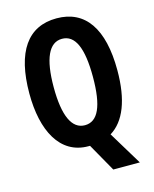

<svg xmlns="http://www.w3.org/2000/svg" viewBox="-130 -812 859 1069"><g transform="rotate(-15 299.5 -277.5)"><path d="M553 -358C553 -599 465 -725 300 -725C134 -725 46 -600 46 -359C46 -146 124 9 288 9C292 9 294 9 297 9L388 170H541L424 -23C508 -74 553 -187 553 -358ZM186 -358C186 -523 225 -607 300 -607C375 -607 412 -526 412 -358C412 -189 375 -109 300 -109C225 -109 186 -193 186 -358Z"/></g></svg>

Font: Noto Sans Tamil ExtraCondensed
Style: Bold
Weight: 700
Width: 2
Designer: Jelle Bosma - Monotype Design Team
Foundry: Monotype Imaging Inc.
Version: Version 2.004